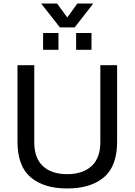

<svg xmlns="http://www.w3.org/2000/svg" viewBox="-20 -1055 762 1087"><path d="M360 12Q229 12 154 -51Q79 -114 79 -253V-686H174V-248Q174 -160 223 -114.5Q272 -69 360 -69Q448 -69 498 -114.5Q548 -160 548 -248V-686H643V-253Q643 -114 568 -51Q493 12 360 12ZM411 -773V-868H498V-773ZM224 -773V-868H311V-773ZM319 -900 213 -1035H303L361 -956L418 -1035H508L403 -900Z"/></svg>

Font: Archivo VF Beta
Style: Regular
Weight: 400
Designer: Hector Gatti
Foundry: Omnibus-Type
Version: Version 1.002